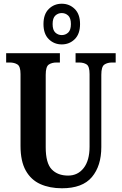

<svg xmlns="http://www.w3.org/2000/svg" viewBox="-20 -999 653 1029"><path d="M312 10Q246 10 196 -12.5Q146 -35 118 -85Q90 -135 90 -217V-602Q90 -643 73.5 -653.5Q57 -664 32 -664H13V-714H301V-664H283Q258 -664 241.5 -653Q225 -642 225 -598V-210Q225 -125 257 -91.5Q289 -58 345 -58Q397 -58 428.5 -98.5Q460 -139 460 -213V-602Q460 -643 444.5 -653.5Q429 -664 403 -664H385V-714H600V-664H581Q556 -664 539.5 -653Q523 -642 523 -598V-211Q523 -110 472.5 -50Q422 10 312 10ZM311 -761Q270 -761 241.5 -789Q213 -817 213 -870Q213 -923 241.5 -951Q270 -979 311 -979Q352 -979 380.5 -951Q409 -923 409 -870Q409 -817 380.5 -789Q352 -761 311 -761ZM311 -811Q331 -811 345.5 -824.5Q360 -838 360 -870Q360 -902 345.5 -915.5Q331 -929 311 -929Q291 -929 276.5 -915.5Q262 -902 262 -870Q262 -838 276.5 -824.5Q291 -811 311 -811Z"/></svg>

Font: Noto Serif ExtraCondensed
Style: Bold
Weight: 700
Width: 2
Designer: Monotype Design Team
Foundry: Monotype Imaging Inc.
Version: Version 2.014; ttfautohint (v1.8.4.7-5d5b)